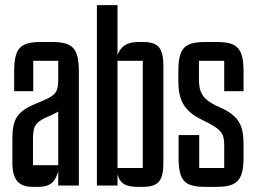

<svg xmlns="http://www.w3.org/2000/svg" viewBox="-20 -720 993 745"><path d="M28 -90C28 -20 54 5 107 5H130C180 5 196 -20 206 -56V0H286V-441C286 -531 264 -557 182 -557H138C56 -557 35 -531 35 -441V-366H109V-484H206V-420C206 -355 198 -350 115 -316C42 -286 28 -251 28 -180ZM206 -79H108V-178C108 -227 114 -245 163 -266C180 -273 194 -280 206 -287Z M535 5C596 5 614 -20 614 -90V-462C614 -532 596 -557 535 -557H515C471 -557 447 -538 436 -506V-700H356V0H436V-43C447 -5 471 5 515 5ZM436 -484H534V-68H436Z M820 5C902 5 925 -21 925 -111V-153C925 -224 916 -268 830 -305C760 -335 752 -367 752 -414V-484H850V-366H925V-441C925 -531 903 -557 821 -557H776C693 -557 672 -531 672 -441V-409C672 -338 688 -291 766 -254C844 -217 850 -200 850 -153V-68H753V-196H673V-111C673 -21 693 5 776 5Z"/></svg>

Font: Queering
Style: Regular
Weight: 400
Designer: Adam Naccarato
Foundry: adamnac
Version: Version 2.000;hotconv 1.0.109;makeotfexe 2.5.65596